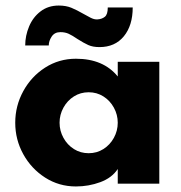

<svg xmlns="http://www.w3.org/2000/svg" viewBox="-20 -663 655 693"><path d="M35 -220Q35 -281 64 -334Q93 -387 142.9 -419Q192.9 -451 254 -451Q353 -451 405 -387V-440H555V0H405V-53Q384 -21 342 -5.5Q300 10 254 10Q192.9 10 142.9 -22Q93 -54 64 -106.5Q35 -159 35 -220ZM405 -220Q405 -249 391 -274.5Q377 -300 353.2 -315Q329.5 -330 300 -330Q270.5 -330 246.8 -315Q223 -300 209 -274.5Q195 -248.9 195 -220Q195 -191 209 -165.5Q223 -140 246.8 -125Q270.5 -110 300 -110Q329.5 -110 353.2 -125Q377 -140 391 -165.5Q405 -191.1 405 -220ZM260 -522Q241 -535 228 -541Q215 -547 198 -547Q177 -547 166.5 -531Q156 -515 156 -499H71Q71 -534 85 -567.5Q99 -601 126.5 -622Q154 -643 192 -643Q218 -643 237.5 -635Q257 -627 283 -612Q295 -605 307 -599Q319 -593 328 -593Q330 -593 332 -593Q348 -594 358.5 -602.5Q369 -611 369 -636H459Q459 -571 427 -532Q395 -493 339 -493Q315 -493 298.5 -500.5Q282 -508 260 -522Z"/></svg>

Font: Teachers[wght]
Style: Regular
Weight: 400
Designer: Alfredo Marco Pradil & Chank Diesel
Version: Version 1.000;Glyphs 3.1.2 (3151)